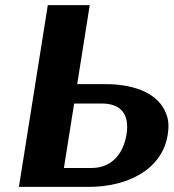

<svg xmlns="http://www.w3.org/2000/svg" viewBox="-20 -731 679 751"><path d="M54 0H327C475 0 614 -65 636 -204C641 -234 640 -261 630 -286C602 -361 515 -402 391 -402H282L331 -711H167ZM230 -74 270 -326H379C447 -326 488 -290 475 -206C461 -120 409 -74 339 -74Z"/></svg>

Font: Aerodynamic
Style: BdObl
Weight: 500
Designer: Google
Version: Version 2.000980; 2014